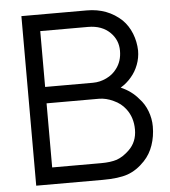

<svg xmlns="http://www.w3.org/2000/svg" viewBox="-53 -798 748 846"><g transform="rotate(-5 321.0 -375.0)"><path d="M607.5 -215.5Q607.5 -171.5 594.2 -132.8Q581 -94 554 -65.5Q519 -28.5 478 -14Q438 0 367.5 0H73V-750H362.5Q454 -750 516.5 -691.5Q542.5 -665.5 556.8 -629.5Q571 -593.5 572 -554Q572 -522 560.5 -491.8Q549 -461.5 529 -438.5Q509.5 -415 481.5 -398Q529 -377.5 559.5 -340.5Q582.5 -316.5 595 -283.2Q607.5 -250 607.5 -215.5ZM150 -677V-430H361.5Q392.5 -430 421.2 -443.8Q450 -457.5 467.5 -481.5Q492.5 -514 492.5 -560.5Q492.5 -607.5 459.5 -640.5Q423 -677 361.5 -677ZM528 -208.5Q528 -262 499 -300Q478.5 -327.5 445.5 -342Q413 -357.5 381 -357.5H150V-74H367.5Q408.5 -74 436.5 -83Q464.5 -93 491.5 -119Q528 -154 528 -208.5Z"/></g></svg>

Font: Russisch Sans
Style: Regular
Weight: 400
Designer: Michael Sharanda (font) & Cristiano Sobral (main changes)
Foundry: Michael Sharanda
Version: Version 2.00;October 25, 2020;FontCreator 13.0.0.2681 64-bit